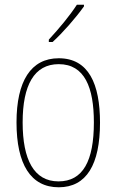

<svg xmlns="http://www.w3.org/2000/svg" viewBox="-20 -784 495 814"><path d="M336 -757V-764H306C274 -715 232 -665 187 -616V-606H203C246 -645 302 -709 336 -757ZM404 -264C404 -428 356 -537 229 -537C111 -537 50 -440 50 -265C50 -88 110 10 229 10C347 10 404 -87 404 -264ZM76 -265C76 -423 125 -512 229 -512C339 -512 378 -413 378 -265C378 -102 332 -15 228 -15C124 -15 76 -107 76 -265Z"/></svg>

Font: Noto Sans Devanagari Condensed Thin
Style: Regular
Weight: 100
Width: 3
Designer: Jelle Bosma - Monotype Design Team
Foundry: Monotype Imaging Inc.
Version: Version 2.004